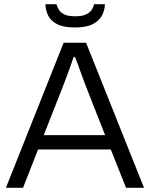

<svg xmlns="http://www.w3.org/2000/svg" viewBox="-20 -888 709 908"><path d="M8 0 281 -686H387L661 0H576L504 -181H160L89 0ZM187 -249H477L387 -478Q384 -486 378 -502Q372 -518 364.5 -538.5Q357 -559 349.5 -580Q342 -601 335 -618H328Q322 -599 312.5 -573Q303 -547 293.5 -521.5Q284 -496 277 -478ZM333 -758Q279 -758 248.5 -774.5Q218 -791 206.5 -817Q195 -843 195 -868H247Q250 -857 257.5 -843.5Q265 -830 283 -820.5Q301 -811 335 -811Q370 -811 388.5 -820.5Q407 -830 415 -843.5Q423 -857 424 -868H476Q476 -843 463.5 -817Q451 -791 420 -774.5Q389 -758 333 -758Z"/></svg>

Font: Archivo SemiBold Light
Style: Regular
Weight: 300
Version: Version 2.001